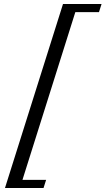

<svg xmlns="http://www.w3.org/2000/svg" viewBox="-20 -804 531 966"><path d="M5 142 297 -784H491L478 -743H359L93 101H212L199 142Z"/></svg>

Font: Baskervville SemiBold
Style: Italic
Weight: 600
Italic angle: -18°
Version: Version 1.100